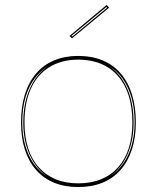

<svg xmlns="http://www.w3.org/2000/svg" viewBox="-20 -741 634 776"><path d="M296 -515Q351 -515 394.5 -497Q438 -479 468 -444Q498 -409 513.5 -359Q529 -309 529 -246Q529 -185 513 -136.5Q497 -88 467 -54Q437 -20 394 -2.5Q351 15 296 15Q242 15 199 -2.5Q156 -20 126 -54Q96 -88 80.5 -136.5Q65 -185 65 -246Q65 -309 80.5 -359Q96 -409 126 -444Q156 -479 199 -497Q242 -515 296 -515ZM297 -500Q229 -500 180 -470Q131 -440 105 -383Q79 -326 79 -246Q79 -188 93.5 -142.5Q108 -97 136.5 -65Q165 -33 205 -16.5Q245 0 296 0Q348 0 388.5 -16.5Q429 -33 457.5 -65Q486 -97 500.5 -142.5Q515 -188 515 -246Q515 -306 500.5 -353Q486 -400 457.5 -433Q429 -466 388.5 -483Q348 -500 297 -500ZM70 -246Q70 -194 82.5 -151.5Q95 -109 117.5 -78Q140 -47 171 -27Q142 -48 120 -79.5Q98 -111 86 -153Q74 -195 74 -246Q74 -301 87 -345.5Q100 -390 123 -423Q146 -456 177 -476Q145 -457 120.5 -424.5Q96 -392 83 -347.5Q70 -303 70 -246ZM524 -246Q524 -302 511.5 -346Q499 -390 476 -422.5Q453 -455 421 -474Q451 -454 473.5 -421Q496 -388 508 -344Q520 -300 520 -246Q520 -196 508.5 -154.5Q497 -113 476 -81.5Q455 -50 426 -29Q456 -49 478 -80Q500 -111 512 -153Q524 -195 524 -246ZM271 -586 261 -596 411 -721 421 -710ZM269 -596 272 -593 413 -710 410 -713Z"/></svg>

Font: Kalnia Glaze Thin Thin
Style: Regular
Weight: 250
Version: Version 1.110